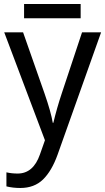

<svg xmlns="http://www.w3.org/2000/svg" viewBox="-20 -697 524 957"><path d="M95 -536 202 -231Q234 -139 243 -85H246Q263 -157 288 -232L389 -536H484L267 74Q238 155 194.5 197.5Q151 240 81 240Q44 240 12 232V162Q38 168 68 168Q146 168 179 73L204 2L1 -536ZM382 -606H100V-677H382Z"/></svg>

Font: Noto Sans Display
Style: Regular
Weight: 400
Designer: Monotype Design team
Foundry: Monotype Imaging Inc.
Version: Version 1.000